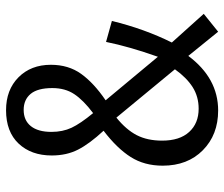

<svg xmlns="http://www.w3.org/2000/svg" viewBox="-74 -666 751 644"><g transform="rotate(-90 302.0 -343.5)"><path d="M254.9 -699.2Q323.2 -699.2 365.2 -657.5Q407.2 -615.7 407.2 -548.8Q407.2 -489.7 376.7 -447.3Q346.2 -404.8 288.1 -365.2L434.1 -189.9Q468.3 -286.6 483.9 -363.8L554.2 -344.2Q527.8 -235.4 481.9 -143.1L578.1 -36.1L518.1 12.2L437 -87.9Q362.3 12.2 253.9 12.2Q172.4 12.2 120.6 -39.1Q68.8 -90.3 68.8 -173.8Q68.8 -235.4 97.9 -281.2Q127 -327.1 186 -372.1Q142.1 -419.4 122.6 -457.8Q103 -496.1 103 -545.9Q103 -614.7 142.8 -657Q182.6 -699.2 254.9 -699.2ZM255.9 -640.1Q220.7 -640.1 201.4 -616Q182.1 -591.8 182.1 -546.9Q182.1 -509.3 196 -479.5Q210 -449.7 245.1 -407.2Q288.6 -439.9 308.8 -470.5Q329.1 -501 329.1 -543.9Q329.1 -593.3 309.6 -616.7Q290 -640.1 255.9 -640.1ZM230 -329.1Q189.5 -296.4 171.1 -260.7Q152.8 -225.1 152.8 -175.8Q152.8 -116.7 181.9 -85Q210.9 -53.2 259.8 -53.2Q300.3 -53.2 332 -73.2Q363.8 -93.3 392.1 -132.8Z"/></g></svg>

Font: Fira Sans Compressed Book
Style: Regular
Weight: 350
Width: 1
Designer: Carrois Corporate & Edenspiekermann AG
Foundry: Carrois Corporate GbR & Edenspiekermann AG
Version: Version 4.203;PS 004.203;hotconv 1.0.88;makeotf.lib2.5.64775